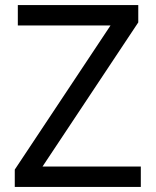

<svg xmlns="http://www.w3.org/2000/svg" viewBox="-20 -734 612 754"><path d="M533 0H38V-68L414 -634H50V-714H523V-646L147 -80H533Z"/></svg>

Font: Noto Sans Inscriptional Pahlavi
Style: Regular
Weight: 400
Designer: Monotype Design Team
Foundry: Monotype Imaging Inc.
Version: Version 2.003; ttfautohint (v1.8.4.7-5d5b)